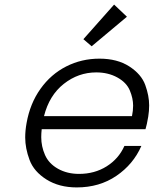

<svg xmlns="http://www.w3.org/2000/svg" viewBox="-20 -810 671 838"><path d="M627 -301Q621 -265 615 -246H162Q160 -228 160 -211Q160 -171 176.5 -133.5Q193 -96 233 -73.5Q273 -51 325 -51Q393 -51 445.5 -84Q498 -117 523 -173H597Q562 -93 488 -42.5Q414 8 315 8Q238 8 183 -26.5Q128 -61 109 -112Q90 -163 90 -210Q90 -240 96 -273Q111 -358 156.5 -422Q202 -486 269 -520Q336 -554 414 -554Q492 -554 544.5 -520Q597 -486 614 -439Q631 -392 631 -350Q631 -326 627 -301ZM556 -303Q561 -327 561 -349Q561 -381 546.5 -415.5Q532 -450 492 -472Q452 -494 400 -494Q322 -494 258.5 -444Q195 -394 172 -303ZM344 -639 478 -790 534 -737 380 -608Z"/></svg>

Font: Fz Poppins Light
Style: Italic
Weight: 300
Italic angle: -10°
Designer: Ninad Kale (Devanagari), Jonny Pinhorn (Latin)
Foundry: Indian Type Foundry
Version: Vit hóa bi Vntype.Com & FontZin.Com